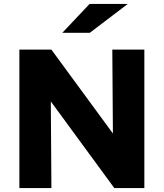

<svg xmlns="http://www.w3.org/2000/svg" viewBox="-20 -951 828 971"><path d="M78 0V-700H240L551 -276L548 -700H710V0H558L237 -438L240 0ZM295 -785 433 -931H626L434 -785Z"/></svg>

Font: Red Hat Text
Style: Bold
Weight: 700
Designer: Pentagram, MCKL
Foundry: MCKL
Version: Version 1.030